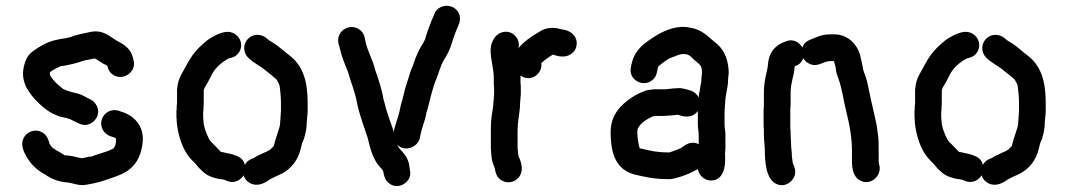

<svg xmlns="http://www.w3.org/2000/svg" viewBox="-20 -620 3641 654"><path d="M375 -141C375 -138 375 -134 374 -131C374 -126 368 -113 363 -113C343 -101 315 -97 293 -87C285 -87 277 -85 269 -83L259 -81L249 -83C237 -86 215 -91 201 -91C193 -96 185 -100 176 -106C167 -109 147 -125 147 -137C142 -152 136 -163 122 -170C96 -183 71 -169 61 -151C49 -129 60 -104 70 -87C84 -62 107 -39 133 -26C156 -10 177 -1 213 2C233 5 251 14 275 9C309 4 340 -6 369 -17L385 -23C433 -42 459 -75 466 -135C472 -193 434 -228 392 -240C362 -253 335 -238 327 -214C318 -186 336 -163 356 -156C362 -154 370 -153 375 -148ZM436 -410C432 -428 429 -441 416 -455C404 -468 393 -473 378 -481L351 -499C334 -509 315 -517 287 -511C263 -506 241 -502 221 -494L205 -490C198 -489 191 -488 185 -487L167 -483C140 -477 114 -461 94 -447C74 -432 67 -418 61 -392C55 -365 60 -344 69 -324C86 -292 112 -266 140 -245C154 -235 164 -231 180 -224C190 -221 212 -218 221 -213C222 -213 222 -213 223 -212C232 -207 241 -203 250 -199C277 -186 301 -203 310 -221C323 -248 305 -274 287 -282C273 -288 261 -297 246 -301C233 -304 211 -309 200 -315C199 -315 197 -316 195 -317C187 -324 173 -334 166 -343C160 -350 150 -359 150 -369C149 -370 149 -371 150 -372C150 -373 150 -374 151 -375C161 -383 174 -388 185 -394C206 -397 229 -402 249 -408L267 -414C272 -415 277 -416 283 -417L303 -421C311 -417 322 -409 330 -404C331 -403 346 -397 346 -395C348 -383 354 -373 364 -366C397 -343 442 -372 436 -410Z M937 -270V-243C937 -234 935 -222 935 -211C934 -205 934 -200 934 -197L932 -187C927 -171 922 -155 917 -140L913 -124C912 -123 912 -123 912 -122L904 -114C900 -108 884 -102 880 -100C867 -93 857 -91 845 -82C831 -77 822 -72 814 -59C809 -77 798 -85 781 -91C767 -97 756 -97 742 -101L732 -103C723 -112 716 -120 707 -129C701 -135 694 -141 691 -149C683 -165 673 -189 673 -211C672 -215 672 -219 672 -224V-237C673 -242 673 -248 673 -254C674 -261 674 -268 674 -276V-311C674 -315 676 -319 678 -323C685 -334 693 -349 699 -361C710 -386 734 -408 758 -420C758 -421 758 -421 759 -421C774 -424 784 -428 793 -440C809 -462 801 -490 782 -503C754 -523 720 -503 698 -491C684 -483 657 -458 647 -446C631 -428 620 -407 608 -385L598 -367C589 -351 585 -336 583 -314V-276C583 -271 583 -265 582 -260C582 -253 582 -247 581 -241V-221C582 -215 582 -209 582 -203C587 -156 602 -112 626 -83C635 -72 648 -62 656 -50C663 -43 669 -37 675 -32C691 -18 716 -11 743 -8L745 -7L753 -4C778 7 800 -7 810 -23C813 -11 821 -2 832 4C857 17 882 4 899 -9C912 -16 924 -21 939 -28C972 -45 996 -75 1005 -116L1009 -132L1015 -146C1021 -166 1025 -182 1025 -207C1026 -218 1028 -232 1028 -243V-270C1028 -345 1011 -395 969 -429C954 -440 935 -457 920 -468C907 -477 898 -480 888 -490C869 -506 840 -505 824 -487C807 -469 808 -440 826 -423C846 -403 866 -397 887 -378C899 -369 913 -358 923 -348C926 -342 933 -331 933 -324C935 -308 937 -287 937 -270Z M1133 -472 1137 -457C1144 -427 1154 -402 1165 -376C1175 -339 1190 -307 1197 -265C1206 -224 1220 -189 1232 -152C1242 -109 1252 -73 1278 -47C1284 -41 1286 -37 1287 -28C1290 -12 1297 -1 1309 7C1333 22 1359 10 1371 -8C1383 -27 1375 -41 1373 -63C1370 -74 1365 -85 1358 -94C1350 -105 1339 -113 1333 -127C1359 -101 1403 -118 1410 -150L1412 -160C1414 -174 1429 -215 1431 -228C1432 -236 1434 -242 1436 -247C1445 -281 1453 -320 1466 -350C1475 -373 1480 -394 1491 -414C1503 -433 1512 -449 1519 -473C1526 -497 1535 -519 1544 -540C1558 -581 1518 -612 1482 -596C1467 -589 1461 -579 1456 -563C1448 -547 1445 -536 1438 -518L1431 -497C1430 -490 1427 -483 1424 -478C1408 -453 1397 -430 1387 -398L1381 -384C1374 -362 1367 -342 1360 -318L1349 -274C1346 -266 1344 -257 1342 -246C1339 -227 1323 -187 1321 -170C1320 -172 1320 -174 1320 -175C1314 -195 1305 -216 1299 -237L1295 -249C1292 -261 1290 -270 1286 -283C1280 -320 1268 -352 1258 -382C1250 -416 1233 -443 1225 -478L1222 -493C1219 -505 1213 -514 1202 -521C1167 -542 1124 -512 1133 -472Z M1824 -406C1825 -407 1825 -407 1826 -407C1838 -418 1850 -426 1863 -434C1872 -431 1880 -429 1887 -428C1916 -424 1940 -439 1944 -466C1948 -496 1925 -515 1899 -519C1896 -519 1893 -520 1889 -521C1861 -529 1836 -525 1816 -511C1792 -498 1763 -477 1746 -456C1752 -479 1739 -497 1725 -506C1701 -520 1673 -507 1663 -489C1637 -450 1662 -404 1662 -353V-331C1663 -327 1663 -323 1663 -319V-300C1662 -293 1662 -287 1662 -282C1661 -275 1660 -267 1660 -260L1657 -239C1653 -218 1652 -199 1652 -176V-116C1654 -87 1654 -73 1664 -51C1665 -48 1666 -45 1666 -43C1669 -27 1673 -17 1685 -8C1707 8 1734 1 1748 -17C1763 -37 1758 -63 1747 -86C1746 -90 1745 -93 1745 -96C1744 -101 1744 -109 1743 -119V-176C1743 -203 1749 -231 1751 -254C1751 -270 1753 -282 1754 -299V-319C1754 -326 1754 -332 1753 -337V-363C1786 -338 1829 -367 1824 -406Z M2249 -316H2211L2191 -314C2175 -312 2145 -297 2132 -288C2096 -264 2060 -230 2060 -170C2060 -93 2080 -43 2140 -26C2174 -18 2207 -10 2249 -10C2260 -9 2270 -10 2280 -13C2309 -20 2334 -31 2357 -44C2360 -25 2375 -10 2393 -6C2434 1 2450 -36 2450 -74V-92C2449 -94 2449 -97 2450 -101C2451 -108 2451 -116 2451 -124V-163C2451 -172 2448 -186 2448 -195V-238C2448 -243 2448 -247 2449 -252C2449 -257 2449 -262 2450 -267C2450 -296 2460 -320 2460 -348C2460 -357 2463 -367 2462 -380C2459 -425 2443 -456 2414 -477C2389 -498 2370 -520 2329 -526C2287 -535 2247 -517 2220 -502C2176 -474 2138 -452 2129 -390C2120 -351 2166 -322 2199 -345C2212 -354 2216 -364 2219 -380L2221 -390C2222 -391 2222 -391 2222 -392C2223 -394 2224 -395 2225 -396C2239 -407 2256 -422 2276 -427C2293 -435 2313 -441 2330 -430C2338 -422 2350 -411 2359 -404C2367 -398 2371 -390 2371 -376V-368C2370 -361 2369 -355 2369 -349V-343L2366 -328L2364 -314C2362 -306 2360 -296 2360 -288C2354 -299 2345 -307 2334 -311L2324 -314C2315 -317 2305 -319 2296 -320C2284 -320 2261 -318 2249 -316ZM2360 -160V-129C2339 -139 2322 -132 2307 -121C2300 -114 2280 -108 2270 -104C2266 -103 2258 -99 2251 -101C2218 -101 2191 -107 2164 -114C2163 -114 2161 -114 2159 -115C2155 -128 2151 -149 2151 -168C2151 -173 2151 -177 2152 -181C2163 -203 2182 -213 2204 -224C2208 -224 2212 -224 2216 -225H2232C2239 -225 2246 -225 2253 -226C2260 -226 2269 -227 2279 -228C2282 -228 2286 -229 2289 -229H2290C2291 -229 2293 -228 2296 -227C2322 -218 2345 -224 2357 -242V-195C2357 -186 2360 -170 2360 -160Z M2673 -165C2673 -172 2673 -178 2672 -184V-251C2673 -257 2673 -263 2673 -268V-305C2673 -308 2673 -313 2674 -320C2674 -325 2675 -330 2676 -334L2680 -354C2682 -361 2684 -369 2685 -378L2687 -394C2701 -399 2711 -407 2716 -422C2721 -413 2729 -406 2739 -402C2767 -390 2784 -412 2808 -412H2820C2825 -402 2827 -386 2829 -373C2831 -364 2840 -343 2842 -333L2846 -317C2847 -312 2848 -307 2850 -300C2861 -236 2882 -182 2882 -106V-70C2882 -43 2888 -20 2905 -8C2940 16 2982 -16 2976 -54C2975 -59 2973 -63 2973 -70V-106C2973 -127 2973 -147 2970 -166L2966 -194L2960 -222C2951 -260 2942 -302 2934 -340L2930 -354C2929 -361 2919 -380 2919 -390L2916 -405L2912 -423C2904 -465 2871 -503 2821 -503H2808C2789 -503 2774 -499 2760 -493L2750 -489C2732 -482 2720 -477 2713 -458C2705 -474 2682 -490 2657 -479C2639 -473 2627 -466 2614 -451C2600 -432 2597 -417 2595 -392L2591 -374L2587 -354C2584 -340 2582 -321 2582 -305V-257C2581 -251 2581 -245 2581 -238V-201C2581 -192 2581 -184 2582 -178V-165C2582 -158 2582 -149 2583 -140L2585 -116C2585 -64 2590 -6 2628 8C2656 18 2679 -1 2686 -20C2692 -37 2687 -50 2681 -62C2681 -63 2681 -65 2680 -67L2678 -83C2677 -89 2677 -94 2677 -99C2676 -104 2676 -111 2675 -120C2675 -134 2673 -151 2673 -165Z M3451 -270V-243C3451 -234 3449 -222 3449 -211C3448 -205 3448 -200 3448 -197L3446 -187C3441 -171 3436 -155 3431 -140L3427 -124C3426 -123 3426 -123 3426 -122L3418 -114C3414 -108 3398 -102 3394 -100C3381 -93 3371 -91 3359 -82C3345 -77 3336 -72 3328 -59C3323 -77 3312 -85 3295 -91C3281 -97 3270 -97 3256 -101L3246 -103C3237 -112 3230 -120 3221 -129C3215 -135 3208 -141 3205 -149C3197 -165 3187 -189 3187 -211C3186 -215 3186 -219 3186 -224V-237C3187 -242 3187 -248 3187 -254C3188 -261 3188 -268 3188 -276V-311C3188 -315 3190 -319 3192 -323C3199 -334 3207 -349 3213 -361C3224 -386 3248 -408 3272 -420C3272 -421 3272 -421 3273 -421C3288 -424 3298 -428 3307 -440C3323 -462 3315 -490 3296 -503C3268 -523 3234 -503 3212 -491C3198 -483 3171 -458 3161 -446C3145 -428 3134 -407 3122 -385L3112 -367C3103 -351 3099 -336 3097 -314V-276C3097 -271 3097 -265 3096 -260C3096 -253 3096 -247 3095 -241V-221C3096 -215 3096 -209 3096 -203C3101 -156 3116 -112 3140 -83C3149 -72 3162 -62 3170 -50C3177 -43 3183 -37 3189 -32C3205 -18 3230 -11 3257 -8L3259 -7L3267 -4C3292 7 3314 -7 3324 -23C3327 -11 3335 -2 3346 4C3371 17 3396 4 3413 -9C3426 -16 3438 -21 3453 -28C3486 -45 3510 -75 3519 -116L3523 -132L3529 -146C3535 -166 3539 -182 3539 -207C3540 -218 3542 -232 3542 -243V-270C3542 -345 3525 -395 3483 -429C3468 -440 3449 -457 3434 -468C3421 -477 3412 -480 3402 -490C3383 -506 3354 -505 3338 -487C3321 -469 3322 -440 3340 -423C3360 -403 3380 -397 3401 -378C3413 -369 3427 -358 3437 -348C3440 -342 3447 -331 3447 -324C3449 -308 3451 -287 3451 -270Z"/></svg>

Font: Dictator
Style: Regular
Weight: 500
Version: Version MIL.1277